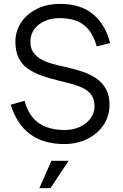

<svg xmlns="http://www.w3.org/2000/svg" viewBox="-20 -730 633 985"><path d="M244 95H332L239 235H182ZM311 9Q202 9 133.5 -42.5Q65 -94 35 -193L106 -213Q120 -160 148.5 -126.5Q177 -93 218.5 -78Q260 -63 312 -63Q356 -63 390.5 -79.5Q425 -96 445 -123.5Q465 -151 465 -185Q465 -220 449.5 -242Q434 -264 408 -277Q382 -290 349.5 -299Q317 -308 283 -316Q237 -327 196.5 -341Q156 -355 125 -376Q94 -397 76.5 -431Q59 -465 59 -516Q59 -570 88 -614Q117 -658 168.5 -684Q220 -710 289 -710Q394 -710 457.5 -657Q521 -604 545 -509L476 -492Q456 -566 410.5 -601.5Q365 -637 284 -637Q244 -637 210.5 -622.5Q177 -608 156.5 -581Q136 -554 136 -515Q136 -482 151.5 -460.5Q167 -439 192.5 -425Q218 -411 249.5 -402.5Q281 -394 313 -387Q357 -377 398 -364Q439 -351 471.5 -329.5Q504 -308 523 -274.5Q542 -241 542 -191Q542 -151 525.5 -114.5Q509 -78 478 -50.5Q447 -23 404.5 -7Q362 9 311 9Z"/></svg>

Font: Haskoy
Style: Regular
Weight: 400
Designer: Ertekin Erdin
Foundry: Ertekin Erdin
Version: Version 1.500